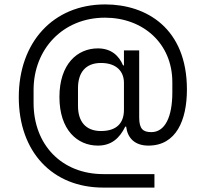

<svg xmlns="http://www.w3.org/2000/svg" viewBox="-20 -728 931 869"><path d="M679 60H448C259 60 132 -73 132 -262V-321C132 -505 264 -648 455 -648C627 -648 760 -532 760 -356V-310C760 -199 727 -130 665 -130C628 -130 610 -144 610 -196V-500H541V-432H537C519 -475 484 -509 423 -509C330 -509 249 -438 249 -289C249 -140 330 -69 423 -69C484 -69 521 -102 547 -155H551C557 -104 589 -69 652 -69C778 -69 826 -185 826 -323C826 -599 644 -708 456 -708C220 -708 65 -536 65 -288C65 -41 217 121 447 121H679ZM437 -135C366 -135 333 -180 333 -249V-329C333 -398 366 -443 437 -443C508 -443 541 -404 541 -353V-231C541 -170 507 -135 437 -135Z"/></svg>

Font: IBM Plex Thai Looped
Style: Regular
Weight: 400
Designer: Mike Abbink, Paul van der Laan, Pieter van Rosmalen, Ben Mitchell, Mark Frömberg
Foundry: Bold Monday
Version: Version 1.0